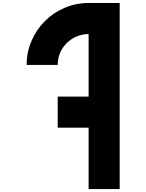

<svg xmlns="http://www.w3.org/2000/svg" viewBox="-20 -1278 989 1298"><path d="M579.1 -1257.8Q649.4 -1257.8 789.1 -1257.8Q789.1 -838.9 789.1 0Q718.8 0 579.1 0Q579.1 -419.9 579.1 -1257.8ZM789.1 -625Q789.1 -554.7 789.1 -415Q649.4 -415 370.1 -415Q370.1 -484.4 370.1 -625Q509.8 -625 789.1 -625ZM579.1 -1047.9Q536.1 -1047.9 498 -1031.2Q460 -1015.6 430.7 -986.3Q402.3 -958 385.7 -919.9Q370.1 -881.8 370.1 -838.9Q299.8 -838.9 160.2 -838.9Q160.2 -925.8 193.4 -1002Q225.6 -1078.1 283.2 -1134.8Q339.8 -1192.4 416 -1224.6Q492.2 -1257.8 579.1 -1257.8Q579.1 -1205.1 579.1 -1153.3Q579.1 -1100.6 579.1 -1047.9Z"/></svg>

Font: CornerV20
Style: Regular
Weight: 400
Designer: Olivier Tavernier
Version: Version 20